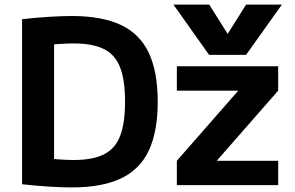

<svg xmlns="http://www.w3.org/2000/svg" viewBox="-20 -810 1292 840"><path d="M738.7 -790H895.3L975 -663.3H977L1056.7 -790H1213.3L1056.6 -570H894.7ZM293.3 10Q250.3 10 192.3 6.3Q134.3 2.7 76.7 -4V-726Q134.3 -732.7 192.3 -736.3Q250.3 -740 293.3 -740Q425.6 -740 508.6 -701Q591.6 -662 630.8 -579.2Q670 -496.3 670 -365Q670 -233.7 630.8 -150.8Q591.6 -68 508.6 -29Q425.6 10 293.3 10ZM302.3 -110Q385 -110 434.4 -134.5Q483.7 -159 505.4 -214.8Q527.1 -270.7 527.1 -365Q527.1 -459.7 505.4 -515.4Q483.7 -571 434.4 -595.5Q385 -620 302.3 -620Q274.6 -620 237.1 -617.5Q199.6 -615 151.3 -610L216.6 -678.7V-51.3L151.3 -120Q199.6 -115.3 237.1 -112.6Q274.6 -110 302.3 -110ZM753.7 0V-106.6L1020.7 -411.4V-413.4H753.7V-520H1197V-413.4L929.9 -108.6V-106.6H1197V0Z"/></svg>

Font: M PLUS 2 Thin
Style: Regular
Weight: 100
Designer: Coji Morishita
Foundry: UNDERFOREST DESIGN
Version: Version 1.001